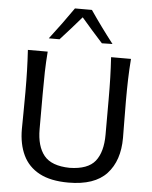

<svg xmlns="http://www.w3.org/2000/svg" viewBox="-65 -1080 905 1146"><g transform="rotate(5 387.0 -507.5)"><path d="M388.2 11.7Q281.2 11.7 214.1 -24.2Q147 -60.1 115.5 -126.2Q84 -192.4 84 -282.2Q84 -314.9 85 -376.7Q85.9 -438.5 85.9 -503.9Q85.9 -575.2 84.2 -634Q82.5 -692.9 78.6 -756.3H197.3Q192.4 -692.9 190.9 -634Q189.5 -575.2 189.5 -503.9V-291.5Q189.5 -188.5 234.4 -133.5Q279.3 -78.6 387.7 -76.7Q497.1 -78.6 540.8 -133.5Q584.5 -188.5 584.5 -292.5V-503.9Q584.5 -575.2 582.8 -634Q581.1 -692.9 577.1 -756.3H696.3Q691.4 -692.9 689.7 -634Q688 -575.2 688 -503.9Q688 -438.5 689 -376.2Q689.9 -314 689.9 -282.2Q689.9 -145.5 617.2 -66.9Q544.4 11.7 388.2 11.7ZM515.1 -834Q482.4 -870.1 450.4 -906.2Q418.5 -942.4 387.7 -978.5Q356.9 -942.9 325.7 -907.5Q294.4 -872.1 261.2 -835.9H196.8Q233.9 -883.8 269 -931.9Q304.2 -980 336.9 -1027.3H438.5Q504.9 -930.2 578.6 -835.4Z"/></g></svg>

Font: Pinar DS1 Medium
Style: Regular
Weight: 500
Designer: Amin Abedi
Version: Version 3.000